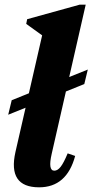

<svg xmlns="http://www.w3.org/2000/svg" viewBox="-20 -785 395 820"><path d="M147 15Q12 15 46 -136L160 -634L92 -683L96 -703L320 -765H346L201 -129Q184 -56 212 -56Q226 -56 239 -72.5Q252 -89 269 -130L301 -119Q265 15 147 15ZM15 -295 30 -357 355 -488 340 -426Z"/></svg>

Font: Platypi
Style: Bold Italic
Weight: 700
Italic angle: -13°
Designer: David Sargent
Foundry: Bolt Cutter Type
Version: Version 1.200; ttfautohint (v1.8.4.7-5d5b)